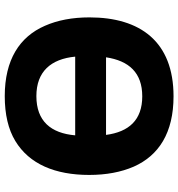

<svg xmlns="http://www.w3.org/2000/svg" viewBox="10 -776 775 836"><g transform="rotate(90 398.0 -357.5)"><path d="M741.2 -357.9C741.2 -432.1 729 -496.6 705.1 -551.8C656.7 -661.1 557.6 -725.1 398.9 -725.1C160.6 -725.1 55.2 -580.1 55.2 -358.9C55.2 -285.2 67.4 -220.2 91.8 -165C140.1 -54.2 240.2 9.8 397.9 9.8C477.5 9.8 542.5 -5.4 593.3 -36.1C694.3 -97.2 741.2 -210 741.2 -357.9ZM398.9 -588.9C502 -588.9 553.7 -530.8 566.9 -431.2H229C244.1 -530.8 295.9 -588.9 398.9 -588.9ZM397.9 -127.9C291 -127.9 236.3 -191.4 226.1 -296.9H568.8C559.6 -191.4 507.3 -127.9 397.9 -127.9Z"/></g></svg>

Font: Noto Reveo Sans
Style: Regular
Weight: 800
Designer: Monotype Design Team
Foundry: Monotype Imaging Inc.
Version: Version 2.007